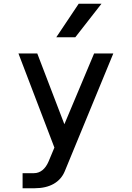

<svg xmlns="http://www.w3.org/2000/svg" viewBox="-20 -784 700 1020"><path d="M100 216H165C244 216 300 184 324 126L582 -500H480L322 -124L178 -500H78L269 0L238 74C221 114 194 136 160 136H100ZM279 -586H380L519 -764H398Z"/></svg>

Font: Uncut Plan8
Style: Regular
Weight: 400
Designer: Kasper Nordkvist
Foundry: UNCUT.wtf
Version: Version 1.002;Glyphs 3.1.2 (3151)